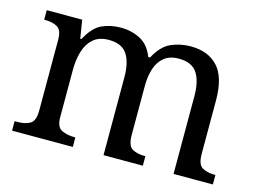

<svg xmlns="http://www.w3.org/2000/svg" viewBox="-79 -683 1103 821"><g transform="rotate(15 472.5 -273.0)"><path d="M28 0V-42H41Q75 -42 96.5 -54.5Q118 -67 118 -114V-426Q118 -470 96 -482Q74 -494 41 -494H38V-536H195L208 -455H213Q243 -511 280.5 -528.5Q318 -546 364 -546Q412 -546 451 -525.5Q490 -505 509 -455H517Q547 -511 587.5 -528.5Q628 -546 674 -546Q751 -546 794 -499.5Q837 -453 837 -350V-114Q837 -67 858.5 -54.5Q880 -42 914 -42H917V0H743V-345Q743 -410 719.5 -446Q696 -482 638 -482Q597 -482 572.5 -461.5Q548 -441 537.5 -407Q527 -373 527 -333V-114Q527 -67 548.5 -54.5Q570 -42 604 -42H607V0H433V-345Q433 -410 409.5 -446Q386 -482 328 -482Q285 -482 259.5 -459.5Q234 -437 223 -400Q212 -363 212 -320V-109Q212 -65 236.5 -53.5Q261 -42 294 -42H297V0Z"/></g></svg>

Font: Noto Serif Old Uyghur
Style: Regular
Weight: 400
Designer: Lewis McGuffie
Foundry: Google LLC
Version: Version 1.003; ttfautohint (v1.8.4.7-5d5b)